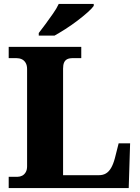

<svg xmlns="http://www.w3.org/2000/svg" viewBox="-20 -951 707 971"><path d="M24 0V-57H70Q81 -57 92 -62.5Q103 -68 110 -80Q117 -92 117 -110V-602Q117 -621 109.5 -633.5Q102 -646 90 -651.5Q78 -657 63 -657H24V-714H391V-657H349Q330 -657 319.5 -651.5Q309 -646 304 -634.5Q299 -623 299 -604V-65H480Q501 -65 516 -74Q531 -83 542 -102Q553 -121 561 -151L580 -226H638L631 0ZM176 -784Q191 -803 210 -829Q229 -855 248 -882Q267 -909 277 -931H454V-921Q445 -908 422.5 -888Q400 -868 371 -846Q342 -824 311.5 -804.5Q281 -785 256 -771H176Z"/></svg>

Font: Noto Serif Hebrew ExtraBold
Style: Regular
Weight: 800
Version: Version 2.003